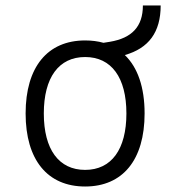

<svg xmlns="http://www.w3.org/2000/svg" viewBox="-20 -676 626 706"><path d="M293 9.8C431.2 9.8 511.7 -87.9 511.7 -258.8C511.7 -355 486.3 -428.2 439 -473.6C526.9 -498.5 570.8 -557.6 570.8 -655.8H505.4C505.4 -578.1 464.8 -536.1 384.8 -522.5L360.4 -518.6C339.8 -524.4 317.4 -527.3 293 -527.3C154.8 -527.3 74.2 -429.7 74.2 -258.8C74.2 -87.9 154.8 9.8 293 9.8ZM293 -51.3C196.3 -51.3 141.1 -126.5 141.1 -258.8C141.1 -391.1 196.3 -466.3 293 -466.3C389.6 -466.3 444.8 -391.1 444.8 -258.8C444.8 -126.5 389.6 -51.3 293 -51.3Z"/></svg>

Font: Cascadia Code PL Light
Style: Regular
Weight: 300
Monospace: yes
Designer: Aaron Bell
Foundry: Saja Typeworks
Version: Version 2404.023